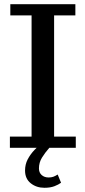

<svg xmlns="http://www.w3.org/2000/svg" viewBox="-20 -702 406 912"><path d="M27 0V-53H130V-629H29V-682H338V-629H237V-53H340V0ZM191 190Q153 190 126 168.5Q99 147 99 108Q99 79 111.5 55Q124 31 144.5 9.5Q165 -12 187 -30L216 -2Q194 23 179.5 46.5Q165 70 165 98Q165 118 178 129.5Q191 141 211 141Q224 141 233.5 137.5Q243 134 254 127L270 166Q258 175 238.5 182.5Q219 190 191 190Z"/></svg>

Font: Montagu Slab 24pt
Style: Regular
Weight: 400
Designer: Florian Karsten
Foundry: Florian Karsten
Version: Version 1.000